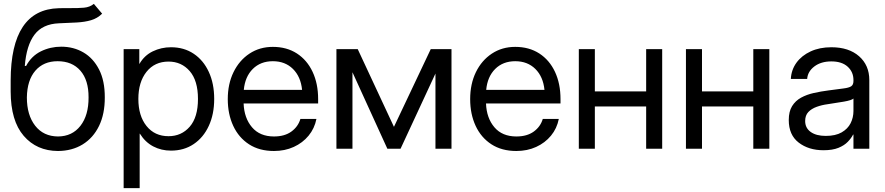

<svg xmlns="http://www.w3.org/2000/svg" viewBox="-20 -770 4582 994"><path d="M465.8 -750 508.8 -699.2Q483.9 -674.8 451.2 -665.3Q418.5 -655.8 377.2 -653.6Q335.9 -651.4 285.2 -649.4Q200.2 -646 158.4 -590.3Q116.7 -534.7 108.4 -428.7H115.2Q142.6 -480 191.7 -504.2Q240.7 -528.3 296.9 -528.3Q360.8 -528.3 411.9 -498.5Q462.9 -468.8 492.9 -410.2Q522.9 -351.6 522.5 -265.6Q522.9 -180.2 492.7 -117.9Q462.4 -55.7 407.7 -22.2Q353 11.2 280.3 11.7Q169.9 11.2 102.8 -66.7Q35.6 -144.5 35.2 -295.9V-353.5Q36.1 -721.2 284.2 -727.5Q299.8 -728 314.5 -728Q329.1 -728 342.3 -728Q384.3 -727.5 414.8 -730.2Q445.3 -732.9 465.8 -750ZM280.3 -63.5Q354 -64 396.5 -118.7Q439 -173.3 438.5 -265.6Q439 -355 396.2 -404.1Q353.5 -453.1 278.3 -453.1Q205.6 -453.1 163.1 -404.1Q120.6 -355 119.1 -265.6Q119.1 -174.3 162.1 -119.1Q205.1 -64 280.3 -63.5Z M620.1 204.1V-515.6H701.2V-439.5H702.1Q727.1 -482.9 771 -504.2Q814.9 -525.4 865.2 -525.4Q932.6 -525.4 982.9 -491.7Q1033.2 -458 1061 -397.7Q1088.9 -337.4 1088.9 -257.8Q1088.9 -178.7 1061 -118.4Q1033.2 -58.1 982.9 -24.2Q932.6 9.8 865.2 9.8Q814.9 9.8 773.4 -12Q731.9 -33.7 704.1 -78.1H703.1V204.1ZM852.5 -64.9Q919.4 -64.9 962.2 -114Q1004.9 -163.1 1004.9 -257.8Q1004.9 -352.5 962.2 -401.9Q919.4 -451.2 852.5 -451.2Q780.8 -451.2 738.5 -398.2Q696.3 -345.2 696.3 -257.8Q696.3 -170.4 738.5 -117.7Q780.8 -64.9 852.5 -64.9Z M1398.4 11.7Q1322.8 11.7 1269.3 -22.9Q1215.8 -57.6 1187.5 -118.4Q1159.2 -179.2 1159.2 -256.8Q1159.2 -335.4 1189 -396.5Q1218.8 -457.5 1271.5 -492.4Q1324.2 -527.3 1392.6 -527.3Q1464.4 -527.3 1517.1 -493.2Q1569.8 -459 1598.4 -397.9Q1627 -336.9 1627 -256.8V-234.4H1241.2Q1244.1 -158.7 1284.7 -111.1Q1325.2 -63.5 1398.4 -63.5Q1453.6 -63.5 1488.5 -88.9Q1523.4 -114.3 1535.2 -154.3H1618.2Q1608.4 -105 1577.6 -67.6Q1546.9 -30.3 1500.7 -9.3Q1454.6 11.7 1398.4 11.7ZM1242.2 -304.7H1543.9Q1537.1 -373 1496.6 -413.1Q1456.1 -453.1 1392.6 -453.1Q1329.1 -453.1 1288.8 -413.1Q1248.5 -373 1242.2 -304.7Z M1985.4 0 1804.7 -396V0H1721.7V-515.6H1832L2019.5 -113.3L2210 -515.6H2317.4V0H2234.4V-389.2L2053.7 0Z M2653.3 11.7Q2577.6 11.7 2524.2 -22.9Q2470.7 -57.6 2442.4 -118.4Q2414.1 -179.2 2414.1 -256.8Q2414.1 -335.4 2443.8 -396.5Q2473.6 -457.5 2526.4 -492.4Q2579.1 -527.3 2647.5 -527.3Q2719.2 -527.3 2772 -493.2Q2824.7 -459 2853.3 -397.9Q2881.8 -336.9 2881.8 -256.8V-234.4H2496.1Q2499 -158.7 2539.6 -111.1Q2580.1 -63.5 2653.3 -63.5Q2708.5 -63.5 2743.4 -88.9Q2778.3 -114.3 2790 -154.3H2873Q2863.3 -105 2832.5 -67.6Q2801.8 -30.3 2755.6 -9.3Q2709.5 11.7 2653.3 11.7ZM2497.1 -304.7H2798.8Q2792 -373 2751.5 -413.1Q2710.9 -453.1 2647.5 -453.1Q2584 -453.1 2543.7 -413.1Q2503.4 -373 2497.1 -304.7Z M3059.6 -515.6V-296.9H3325.2V-515.6H3408.2V0H3325.2V-218.8H3059.6V0H2976.6V-515.6Z M3614.3 -515.6V-296.9H3879.9V-515.6H3962.9V0H3879.9V-218.8H3614.3V0H3531.2V-515.6Z M4243.2 7.8Q4166.5 7.8 4115 -31.7Q4063.5 -71.3 4063.5 -148.4Q4063.5 -192.9 4080.8 -220.7Q4098.1 -248.5 4127.2 -264.4Q4156.2 -280.3 4193.1 -288.6Q4230 -296.9 4268.6 -301.8Q4317.9 -308.6 4346.2 -312Q4374.5 -315.4 4386.5 -323.2Q4398.4 -331.1 4398.4 -350.6V-355.5Q4398.4 -397.5 4368.4 -424.8Q4338.4 -452.1 4284.2 -452.1Q4230.5 -452.1 4196 -426Q4161.6 -399.9 4158.7 -361.3H4074.2Q4076.7 -408.7 4103.5 -445.6Q4130.4 -482.4 4176.8 -503.9Q4223.1 -525.4 4284.2 -525.4Q4374.5 -525.4 4427.5 -478.8Q4480.5 -432.1 4480.5 -355.5V0H4398.4V-73.2H4396.5Q4387.2 -54.7 4369.1 -35.9Q4351.1 -17.1 4320.6 -4.6Q4290 7.8 4243.2 7.8ZM4254.9 -66.4Q4305.7 -66.4 4337.4 -84.7Q4369.1 -103 4383.8 -132.3Q4398.4 -161.6 4398.4 -195.3V-259.8Q4389.2 -251 4349.1 -243.9Q4309.1 -236.8 4264.6 -230.5Q4234.9 -226.6 4208.3 -217Q4181.6 -207.5 4165 -190.2Q4148.4 -172.9 4148.4 -143.6Q4148.4 -107.4 4177 -86.9Q4205.6 -66.4 4254.9 -66.4Z"/></svg>

Font: Inter Display
Style: Regular
Weight: 400
Designer: Rasmus Andersson
Foundry: rsms
Version: Version 4.000;git-37864ae